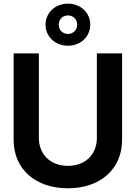

<svg xmlns="http://www.w3.org/2000/svg" viewBox="-20 -1020 744 1052"><path d="M352.1 11.7C531.7 11.7 648.9 -96.2 648.9 -252.4V-727.5H510.7V-263.7C510.7 -175.3 449.2 -111.3 352.1 -111.3C255.4 -111.3 192.9 -175.3 192.9 -263.7V-727.5H54.7V-252.4C54.7 -96.2 171.9 11.7 352.1 11.7ZM352.1 -769.5C421.9 -769.5 474.6 -819.3 474.6 -884.8C474.6 -950.2 421.9 -1000 352.1 -1000C282.7 -1000 229.5 -950.2 229.5 -884.8C229.5 -819.3 282.7 -769.5 352.1 -769.5ZM352.1 -834C323.2 -834 301.8 -856 301.8 -884.8C301.8 -913.6 323.2 -935.5 352.1 -935.5C380.9 -935.5 402.8 -913.6 402.8 -884.8C402.8 -856 380.9 -834 352.1 -834Z"/></svg>

Font: Raveo Display Display SemiBold
Style: Regular
Weight: 600
Designer: Jakub Foglar, Rasmus Andersson (Inter)
Foundry: Jakubfoglar.com
Version: Version 1.100;Glyphs 3.2.3 (3260)